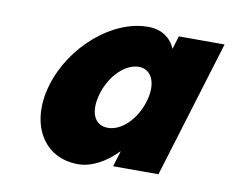

<svg xmlns="http://www.w3.org/2000/svg" viewBox="-65 -610 853 707"><g transform="rotate(10 361.5 -256.5)"><path d="M114.1 -256C68.3 -106 136.3 15 268.1 15C319.2 15 372.4 -16 412.9 -58H414.4L396.6 0H566.1L723 -513H552L537 -464C519 -505 484.4 -528 434.1 -528C302.3 -528 160 -406 114.1 -256ZM302.1 -256C323.8 -327 377.8 -377 426.6 -377C474.7 -377 498.4 -327 476.7 -256C455.3 -186 403.2 -136 352.9 -136C300.4 -136 280.7 -186 302.1 -256Z"/></g></svg>

Font: Hussar
Style: BdSuprConOblThree
Weight: 700
Foundry: Cannot Into Space Fonts
Version: Version 2.00